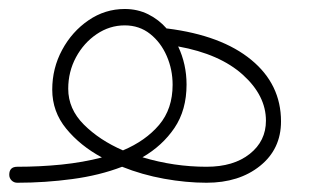

<svg xmlns="http://www.w3.org/2000/svg" viewBox="-38 -407 721 423"><path d="M-17.6 -22Q-17.6 -39.6 0 -39.6Q49.8 -39.6 97.4 -44.4Q145 -49.3 186.5 -60.1Q138.7 -85.9 107.9 -123.5Q77.1 -161.1 77.1 -209.5Q77.1 -256.8 98.9 -297.1Q120.6 -337.4 157 -362.3Q193.4 -387.2 236.8 -387.2Q265.1 -387.2 288.6 -375.5Q312 -363.8 329.1 -344.2H330.6Q450.2 -329.1 515.6 -275.1Q581.1 -221.2 581.1 -139.6Q581.1 -78.6 534.9 -41.5Q488.8 -4.4 417 -4.4Q372.1 -4.4 323.5 -13.2Q274.9 -22 231 -39.6Q181.2 -20.5 121.3 -12.5Q61.5 -4.4 0 -4.4Q-7.3 -4.4 -12.5 -9.5Q-17.6 -14.6 -17.6 -22ZM112.3 -211.4Q112.3 -167 146.7 -132.6Q181.2 -98.1 232.9 -75.7Q282.7 -96.7 312.5 -131.8Q342.3 -167 342.3 -220.2Q342.3 -253.9 329.3 -283.7Q316.4 -313.5 292.7 -332.3Q269 -351.1 236.8 -351.1Q203.6 -351.1 175 -331.8Q146.5 -312.5 129.4 -280.8Q112.3 -249 112.3 -211.4ZM373 -220.7Q373 -164.6 346.4 -125.2Q319.8 -85.9 275.9 -60.5Q345.2 -39.6 417 -39.6Q476.6 -39.6 512.2 -67.9Q547.9 -96.2 547.9 -141.1Q547.9 -196.3 497.1 -242.2Q446.3 -288.1 354.5 -304.7Q373 -265.6 373 -220.7Z"/></svg>

Font: Mikhak-DS2-FD ExtraLight
Style: Regular
Weight: 200
Designer: Amin Abedi
Version: Version 3.2